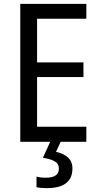

<svg xmlns="http://www.w3.org/2000/svg" viewBox="-20 -734 519 994"><path d="M240 0 202 83Q239 88 262 100.5Q285 113 285 139Q285 186 217 186Q188 186 169 180V235Q187 240 222 240Q355 240 355 138Q355 102 331.5 81Q308 60 270 52L294 0H427V-78H172V-335H412V-411H172V-637H427V-714H85V0Z"/></svg>

Font: Noto Sans UI SemiCondensed
Style: Regular
Weight: 400
Width: 4
Designer: Monotype Design Team
Foundry: Monotype Imaging Inc.
Version: 1.001